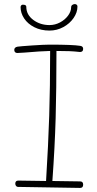

<svg xmlns="http://www.w3.org/2000/svg" viewBox="-20 -927 478 942"><path d="M388 -21Q388 -5 373 -5L68 -10Q63 -10 59 -14.5Q55 -19 55 -26Q55 -41 70 -41L206 -39Q217 -218 221.5 -359Q226 -500 226 -677Q181 -676 100 -669L65 -667Q58 -667 54 -671Q50 -675 50 -682Q50 -695 66 -698Q79 -700 137.5 -704Q196 -708 223 -708Q338 -708 374 -702Q388 -700 388 -687Q388 -679 383 -675Q378 -671 371 -672Q345 -675 320 -676Q295 -677 257 -677Q257 -487 253 -346.5Q249 -206 237 -39L373 -37Q388 -37 388 -21ZM81 -892Q81 -897 84 -900.5Q87 -904 92 -904Q109 -904 109 -894Q109 -855 143 -829.5Q177 -804 223 -804Q250 -804 274.5 -817Q299 -830 314 -850.5Q329 -871 329 -891Q329 -899 335 -903Q341 -907 347 -907Q352 -907 356 -904Q360 -901 360 -895Q360 -866 341 -838.5Q322 -811 290.5 -794Q259 -777 223 -777Q181 -777 148.5 -793.5Q116 -810 98.5 -836.5Q81 -863 81 -892Z"/></svg>

Font: Mali ExtraLight
Style: Regular
Weight: 275
Version: Version 1.000; ttfautohint (v1.6)